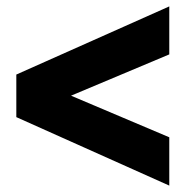

<svg xmlns="http://www.w3.org/2000/svg" viewBox="-20 -607 580 600"><path d="M31 -241V-374L509 -587V-437L202 -308L509 -178V-27Z"/></svg>

Font: Kanit SemiBold
Style: Regular
Weight: 600
Designer: Katatrad Team
Foundry: CadsonDemak
Version: Version 1.030